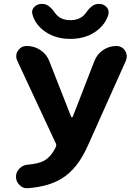

<svg xmlns="http://www.w3.org/2000/svg" viewBox="-20 -995 728 1002"><path d="M149.4 -919.9Q147.5 -925.8 147.5 -931.6Q147.5 -946.3 158.2 -958Q173.8 -974.6 197.3 -974.6H202.1Q235.4 -974.6 267.6 -926.8Q273.4 -918 282.2 -911.1Q307.6 -889.6 347.2 -889.6Q386.7 -889.6 413.1 -911.1Q420.9 -918 427.7 -926.8Q460 -974.6 493.2 -974.6H498Q520.5 -974.6 536.1 -958Q546.9 -946.3 546.9 -931.6Q546.9 -925.8 545.9 -919.9Q532.2 -874 494.1 -841.8Q435.5 -792 347.2 -792Q258.8 -792 200.2 -841.8Q162.1 -874 149.4 -919.9ZM351.6 -384.8Q352.5 -382.8 355.5 -382.8Q358.4 -382.8 359.4 -384.8L472.7 -676.8Q486.3 -711.9 517.6 -733.4Q548.8 -754.9 586.9 -754.9Q616.2 -754.9 632.8 -730.5Q641.6 -715.8 641.6 -701.2Q641.6 -689.5 636.7 -677.7L440.4 -239.3Q385.7 -113.3 300.8 -62.5Q234.4 -21.5 125 -12.7Q122.1 -12.7 120.1 -12.7Q97.7 -12.7 82 -29.3Q63.5 -46.9 63.5 -72.3Q63.5 -97.7 81.5 -115.7Q99.6 -133.8 125 -135.7Q180.7 -140.6 208 -155.3Q246.1 -174.8 271.5 -228.5Q275.4 -237.3 271.5 -246.1L70.3 -677.7Q64.5 -689.5 64.5 -701.2Q64.5 -715.8 73.2 -729.5Q89.8 -754.9 119.1 -754.9H121.1Q159.2 -754.9 191.4 -733.4Q223.6 -711.9 237.3 -675.8Z"/></svg>

Font: Gen Jyuu GothicX Bold
Style: Bold
Weight: 700
Designer: Ryoko NISHIZUKA (kana &amp; ideographs); Paul D. Hunt (Latin, Greek &amp; Cyrillic); Wenlong ZHANG (bopomofo); Sandoll C
Version: Version 1.058.20140828